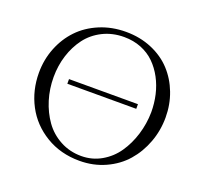

<svg xmlns="http://www.w3.org/2000/svg" viewBox="-124 -854 1064 1006"><g transform="rotate(20 408.0 -351.5)"><path d="M58.1 -354Q58.1 -427.2 84 -492.7Q109.9 -558.1 156 -606.4Q202.1 -654.8 269.3 -682.9Q336.4 -710.9 415 -710.9Q493.2 -710.9 559.1 -683.1Q625 -655.3 669.2 -607.4Q713.4 -559.6 737.8 -495.6Q762.2 -431.6 762.2 -359.9Q762.2 -286.6 737.3 -220Q712.4 -153.3 668.2 -102.8Q624 -52.2 558.1 -22.2Q492.2 7.8 415 7.8Q309.1 7.8 226.8 -42Q144.5 -91.8 101.3 -173.8Q58.1 -255.9 58.1 -354ZM138.2 -358.9Q138.2 -293.5 156.7 -233.2Q175.3 -172.9 209.5 -124.8Q243.7 -76.7 297.1 -47.9Q350.6 -19 415 -19Q475.6 -19 526.6 -48.3Q577.6 -77.6 610.8 -126Q644 -174.3 662.6 -234.9Q681.2 -295.4 682.1 -359.9Q682.1 -409.7 671.4 -456.5Q660.6 -503.4 638.7 -544.4Q616.7 -585.4 585.4 -616.2Q554.2 -647 510.5 -664.6Q466.8 -682.1 415 -682.1Q349.6 -682.1 296.1 -655.3Q242.7 -628.4 208.7 -583.3Q174.8 -538.1 156.5 -480.5Q138.2 -422.9 138.2 -358.9ZM217.8 -350.1V-376H602.1V-350.1Z"/></g></svg>

Font: Dehuti Alt
Style: Book
Weight: 400
Version: Version 1.2